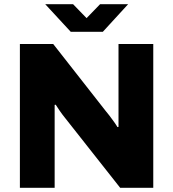

<svg xmlns="http://www.w3.org/2000/svg" viewBox="-20 -897 827 917"><path d="M75 0V-687H234L484 -368Q491 -360 502.5 -345Q514 -330 525 -314.5Q536 -299 541 -290L546 -291Q546 -313 546 -333.5Q546 -354 546 -368V-687H712V0H554L289 -336Q276 -352 264.5 -369Q253 -386 246 -397L241 -396Q241 -380 241 -363.5Q241 -347 241 -336V0ZM196 -877H329L422 -781H365L458 -877H592L471 -745H318Z"/></svg>

Font: Archivo SemiBold ExtraBold
Style: Regular
Weight: 800
Version: Version 2.001